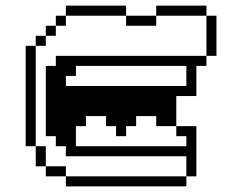

<svg xmlns="http://www.w3.org/2000/svg" viewBox="-20 -663 861 683"><path d="M642.9 -35.7H214.3V0H642.9ZM214.3 -35.7V-71.4H142.9V-35.7ZM142.9 -71.4V-142.9H107.1V-71.4ZM107.1 -142.9V-500H71.4V-142.9ZM107.1 -535.7V-500H142.9V-535.7ZM142.9 -571.4V-535.7H178.6V-571.4ZM214.3 -642.9V-607.1H428.6V-642.9ZM178.6 -607.1V-571.4H214.3V-607.1ZM428.6 -607.1V-571.4H535.7V-607.1ZM535.7 -642.9V-607.1H714.3V-642.9ZM714.3 -607.1V-464.3H750V-607.1ZM714.3 -464.3H178.6V-428.6H142.9V-178.6H178.6V-142.9H214.3V-107.1H642.9V-35.7H678.6V-214.3H607.1V-178.6H642.9V-142.9H250V-214.3H285.7V-250H357.1V-214.3H392.9V-178.6H428.6V-214.3H464.3V-250H535.7V-214.3H607.1V-321.4H678.6V-428.6H714.3ZM642.9 -428.6V-357.1H214.3V-392.9H250V-428.6Z"/></svg>

Font: Gossip Icons Med Pixel
Style: Regular
Weight: 500
Designer: Deborah Khodanovich
Version: Version 1.001;Glyphs 3.3.1 (3343)